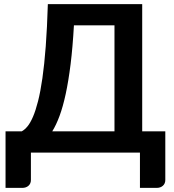

<svg xmlns="http://www.w3.org/2000/svg" viewBox="-20 -743 848 935"><path d="M537.5 -103.5V-619.5H340Q334 -513 323.8 -430.5Q313.5 -348 300 -285.5Q286.5 -223 270 -178.5Q253.5 -134 234.5 -103.5ZM785 -103.5V133.5Q785 151 773.2 161.5Q761.5 172 742.5 172H661.5V0H130.5V133.5Q130.5 151 118.8 161.5Q107 172 88 172H7V-103.5H86Q100 -111 113.8 -127.5Q127.5 -144 140.5 -174Q153.5 -204 165.2 -250Q177 -296 186.5 -362.2Q196 -428.5 202.8 -517.5Q209.5 -606.5 213 -723H672.5V-103.5Z"/></svg>

Font: Lato 2
Style: Bold
Weight: 700
Designer: Lukasz Dziedzic with Adam Twardoch and Botio Nikoltchev
Foundry: tyPoland Lukasz Dziedzic
Version: Version 2.015; 2015-08-06; http://www.latofonts.com/